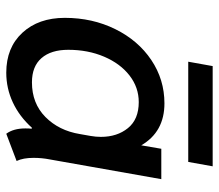

<svg xmlns="http://www.w3.org/2000/svg" viewBox="-63 -626 699 613"><g transform="rotate(90 286.5 -319.5)"><path d="M37 -177Q37 -265 73 -338Q109 -411 171.5 -453Q234 -495 310 -495Q401 -495 444 -421L455 -485H552L489 -129Q484 -104 484 -77Q484 -44 494 -23L407 10Q390 -13 390 -51Q390 -64 391 -71L388 -72Q352 -32 307 -11Q262 10 212 10Q132 10 84.5 -41.5Q37 -93 37 -177ZM408 -225 414 -259Q417 -276 417 -292Q417 -344 389 -378.5Q361 -413 306 -413Q259 -413 221 -383.5Q183 -354 161 -302.5Q139 -251 139 -188Q139 -133 165.5 -102.5Q192 -72 243 -72Q310 -72 353.5 -115Q397 -158 408 -225ZM191 -649H511L497 -571H177Z"/></g></svg>

Font: Niramit Medium
Style: Italic
Weight: 500
Italic angle: -10°
Designer: Katatrad Aksorn Co.,Ltd.
Foundry: Cadson Demak Co.,Ltd.
Version: Version 1.000; ttfautohint (v1.6)